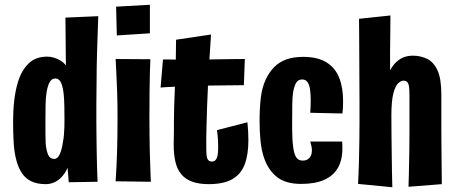

<svg xmlns="http://www.w3.org/2000/svg" viewBox="-20 -764 1918 807"><path d="M35 -254Q35 -300 40 -343Q45 -386 56 -421Q71 -469 100.5 -497.5Q130 -526 178 -526Q193 -526 207.5 -521.5Q222 -517 235 -509Q248 -501 257 -489Q257 -507 256.5 -533.5Q256 -560 256 -589.5Q256 -619 255.5 -645.5Q255 -672 255 -690L393 -696Q390 -615 388 -547.5Q386 -480 386 -425.5Q386 -371 385 -325Q385 -295 385 -261.5Q385 -228 385.5 -193Q386 -158 386.5 -123.5Q387 -89 388 -57.5Q389 -26 390 0L269 2L264 -59Q254 -36 239.5 -20.5Q225 -5 208 2.5Q191 10 172 10Q137 10 112.5 -1.5Q88 -13 73 -35Q58 -57 50 -86Q40 -121 37.5 -163.5Q35 -206 35 -254ZM171 -258Q171 -230 171 -205Q171 -180 172 -160Q175 -130 182.5 -113Q190 -96 208 -96Q222 -96 231 -115.5Q240 -135 244 -164Q247 -179 248.5 -194.5Q250 -210 250.5 -227Q251 -244 251 -260Q251 -289 250.5 -316Q250 -343 248 -365Q245 -397 237 -415.5Q229 -434 213 -434Q202 -434 195 -427Q188 -420 183.5 -407.5Q179 -395 176 -378Q172 -353 171.5 -321.5Q171 -290 171 -258Z M614 0 466 -2Q468 -32 469.5 -62.5Q471 -93 472 -125Q473 -157 473.5 -192.5Q474 -228 474 -267Q474 -327 472.5 -374Q471 -421 469 -456.5Q467 -492 466 -516L612 -515Q611 -495 610 -459Q609 -423 608.5 -374.5Q608 -326 608 -266Q608 -231 608.5 -197.5Q609 -164 609.5 -131.5Q610 -99 611.5 -66.5Q613 -34 614 0ZM610 -624 471 -615 468 -736 610 -744Z M857 10Q816 10 787.5 -0.5Q759 -11 742 -31.5Q725 -52 717.5 -83Q710 -114 710 -155Q710 -170 710.5 -185.5Q711 -201 711 -217.5Q711 -234 711 -251Q711 -283 712 -315.5Q713 -348 714.5 -381Q716 -414 717 -449Q718 -484 719 -520.5Q720 -557 720 -597L867 -619Q863 -564 860 -511.5Q857 -459 854.5 -411Q852 -363 850.5 -318.5Q849 -274 848 -233Q847 -208 847 -186Q847 -164 847 -146Q847 -124 848.5 -110.5Q850 -97 855.5 -91Q861 -85 871 -85Q880 -85 886 -91.5Q892 -98 894.5 -111Q897 -124 897 -145Q897 -156 896.5 -167.5Q896 -179 895 -191.5Q894 -204 892 -217L1020 -250Q1022 -230 1023 -211Q1024 -192 1024 -175Q1024 -114 1008.5 -73Q993 -32 956.5 -11Q920 10 857 10ZM655 -396 665 -514Q673 -514 689 -514Q705 -514 723 -513.5Q741 -513 758 -513Q775 -513 786 -513Q800 -513 825.5 -513.5Q851 -514 883 -514.5Q915 -515 948 -515.5Q981 -516 1009 -516L1005 -406Q985 -406 961.5 -405.5Q938 -405 914.5 -405Q891 -405 869 -404.5Q847 -404 829 -403.5Q811 -403 800 -403Q782 -403 756 -401.5Q730 -400 703 -399Q676 -398 655 -396Z M1246 9Q1180 9 1143.5 -20.5Q1107 -50 1090 -100Q1079 -132 1075 -172Q1071 -212 1071 -256Q1071 -307 1076 -351.5Q1081 -396 1097 -430Q1111 -460 1132 -481.5Q1153 -503 1183 -514Q1213 -525 1255 -525Q1315 -525 1352 -502Q1389 -479 1405.5 -437.5Q1422 -396 1422 -340Q1422 -327 1421.5 -314Q1421 -301 1419 -287L1284 -290Q1285 -304 1285.5 -317Q1286 -330 1286 -342Q1286 -369 1283 -389Q1280 -409 1272 -419.5Q1264 -430 1250 -430Q1233 -430 1225 -416.5Q1217 -403 1212 -377Q1209 -357 1208.5 -328Q1208 -299 1208 -264Q1208 -241 1208 -220Q1208 -199 1209 -181.5Q1210 -164 1212 -149Q1215 -120 1224 -104.5Q1233 -89 1252 -89Q1265 -89 1273.5 -94.5Q1282 -100 1286.5 -109.5Q1291 -119 1291 -132Q1291 -140 1289 -149.5Q1287 -159 1284 -169H1418Q1419 -161 1419 -153.5Q1419 -146 1419 -139Q1419 -91 1400 -58Q1381 -25 1342.5 -8Q1304 9 1246 9Z M1485 9Q1486 -14 1487 -34.5Q1488 -55 1488.5 -77Q1489 -99 1489.5 -124Q1490 -149 1490.5 -179Q1491 -209 1491 -247Q1491 -286 1491 -337Q1491 -388 1490.5 -442.5Q1490 -497 1490 -546.5Q1490 -596 1489.5 -633Q1489 -670 1489 -685L1621 -699Q1621 -668 1620.5 -628.5Q1620 -589 1619.5 -544.5Q1619 -500 1619.5 -453.5Q1620 -407 1621.5 -361.5Q1623 -316 1625 -277Q1625 -234 1625.5 -193Q1626 -152 1626.5 -114Q1627 -76 1627.5 -41.5Q1628 -7 1629 23ZM1837 10 1697 21Q1698 -8 1698.5 -32Q1699 -56 1699.5 -80.5Q1700 -105 1700.5 -135.5Q1701 -166 1701 -208Q1701 -228 1701 -251.5Q1701 -275 1701 -302.5Q1701 -330 1701 -361Q1701 -383 1699.5 -397Q1698 -411 1692.5 -418Q1687 -425 1676 -425Q1666 -425 1654 -414.5Q1642 -404 1633.5 -372Q1625 -340 1625 -277L1582 -228Q1582 -289 1587 -337.5Q1592 -386 1602 -422.5Q1612 -459 1628 -482.5Q1644 -506 1665.5 -518Q1687 -530 1715 -530Q1748 -530 1775.5 -516.5Q1803 -503 1819 -468Q1835 -433 1835 -367Q1835 -343 1835 -321.5Q1835 -300 1835 -280.5Q1835 -261 1835 -244Q1835 -227 1835 -212Q1835 -172 1835.5 -142.5Q1836 -113 1836 -90Q1836 -67 1836.5 -43.5Q1837 -20 1837 10Z"/></svg>

Font: Truculenta Black
Style: Regular
Weight: 900
Version: Version 1.002